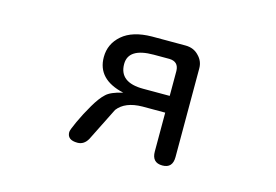

<svg xmlns="http://www.w3.org/2000/svg" viewBox="-73 -629 1146 797"><g transform="rotate(15 500.0 -231.0)"><path d="M321 -350Q321 -407 365 -445Q409 -483 492 -484H636Q672 -484 694 -460Q716 -438 716 -407V-26Q716 22 672 22Q627 22 627 -26V-193H529Q455 -192 423 -150L351 -6Q335 22 307 22Q263 22 263 -12Q263 -21 281 -60Q299 -99 322.5 -139Q346 -179 366 -197Q385 -216 437 -228Q321 -254 321 -350ZM513 -265H627V-372Q626 -412 586 -413H519Q410 -413 410 -344Q410 -265 513 -265Z"/></g></svg>

Font: 寒蝉全圆体
Style: Regular
Weight: 400
Designer: Warren2060
      Designed by Motoya company      

      [Varela Round]
      Joe Prince(Latin component); Avraham Cornf
Foundry: ChillType
Version: Version 3.200